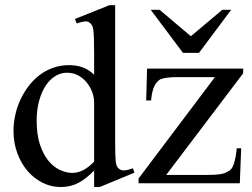

<svg xmlns="http://www.w3.org/2000/svg" viewBox="-20 -715 985 749"><path d="M369.1 14.6H347.2V-49.8Q317.4 -18.6 286.6 -2Q255.9 14.6 216.8 14.6Q179.7 14.6 146.2 -2Q112.8 -18.6 87.6 -47.9Q62.5 -77.1 47.6 -117.4Q32.7 -157.7 32.7 -205.1Q32.7 -233.9 39.1 -264.2Q45.4 -294.4 58.1 -322.8Q70.8 -351.1 89.4 -376.2Q107.9 -401.4 131.8 -420.2Q155.8 -439 185.5 -450Q215.3 -460.9 250 -460.9Q279.3 -460.9 303.5 -451.9Q327.6 -442.9 347.2 -423.3V-506.3Q347.2 -543.5 346.4 -564.9Q345.7 -586.4 344 -598.4Q342.3 -610.4 339.4 -615.2Q336.4 -620.1 332 -624.5Q323.7 -632.8 311.3 -631.6Q298.8 -630.4 279.3 -623.5L272.5 -641.1L406.7 -694.8H429.2V-177.2Q429.2 -141.1 429.7 -119.4Q430.2 -97.7 431.6 -85Q433.1 -72.3 436 -66.4Q439 -60.5 444.3 -56.6Q453.1 -49.3 466.1 -50.3Q479 -51.3 498.5 -58.6L504.4 -41.5ZM347.2 -315.9Q347.2 -334.5 340.1 -354.5Q333 -374.5 319.8 -391.4Q306.6 -408.2 287.6 -419.4Q268.6 -430.7 244.1 -431.2Q219.2 -432.1 197.3 -419.2Q175.3 -406.2 158.9 -381.8Q142.6 -357.4 132.8 -322.3Q123 -287.1 123 -244.1Q123 -189.9 135.7 -151.4Q148.4 -112.8 168.5 -88.4Q188.5 -64 212.9 -52.5Q237.3 -41 260.7 -40.5Q284.2 -40.5 305.2 -51.5Q326.2 -62.5 347.2 -84.5ZM628.4 -32.7H792.5Q842.8 -32.7 860.4 -41.5Q868.7 -45.4 875 -49.3Q881.3 -53.2 886.5 -62.3Q891.6 -71.3 896 -88.6Q900.4 -106 903.8 -136.7H920.9L915.5 0H520.5V-18.6L818.4 -414.1H670.4Q647.5 -414.1 632.1 -411.9Q616.7 -409.7 607.9 -406.7Q593.8 -400.4 583.5 -381.8Q573.2 -363.3 569.3 -323.2H550.3L553.7 -447.3H928.7V-429.2ZM756.3 -508.8H693.8L567.9 -676.8H602.5L724.6 -573.7L847.2 -676.8H881.8Z"/></svg>

Font: Doulos SIL
Style: Regular
Weight: 400
Designer: Walt Agee, Victor Gaultney, Peter Martin, Debbi Hosken
Foundry: SIL International
Version: Version 4.110; 2011; Maintenance release